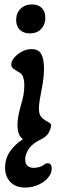

<svg xmlns="http://www.w3.org/2000/svg" viewBox="-20 -629 288 868"><path d="M115 -478Q87 -478 70 -494Q53 -510 53 -539Q53 -570 73 -589.5Q93 -609 124 -609Q153 -609 169 -593Q185 -577 185 -548Q185 -518 166 -498Q147 -478 115 -478ZM95 219Q51 219 27 194Q3 169 3 129Q3 88 25 56Q47 24 84 0Q59 -16 59 -63Q59 -86 63.5 -108Q68 -130 74 -151Q81 -173 85.5 -196Q90 -219 90 -245Q90 -263 85 -279.5Q80 -296 63 -304Q50 -311 40.5 -318.5Q31 -326 31 -338Q31 -352 44 -368Q57 -384 78.5 -395.5Q100 -407 123 -407Q148 -407 159.5 -394Q171 -381 175 -361Q179 -341 179 -320Q179 -288 174 -257.5Q169 -227 164 -201Q160 -182 158 -166Q156 -150 156 -136Q156 -111 168 -98.5Q180 -86 202 -75Q211 -70 211 -60Q211 -50 201 -30.5Q191 -11 165 1Q126 20 110 44Q94 68 94 91Q94 113 105.5 121.5Q117 130 132 130Q140 130 154.5 127Q169 124 180 115Q186 109 196 109Q205 109 209.5 115.5Q214 122 214 132Q214 136 212.5 145Q211 154 204 165Q188 190 157.5 204.5Q127 219 95 219Z"/></svg>

Font: Akaya Kanadaka
Style: Regular
Weight: 400
Designer: Vaishnavi Murthy Yerkadithaya, Juan Luis Blanco Aristondo
Version: Version 1.002; ttfautohint (v1.8.3)